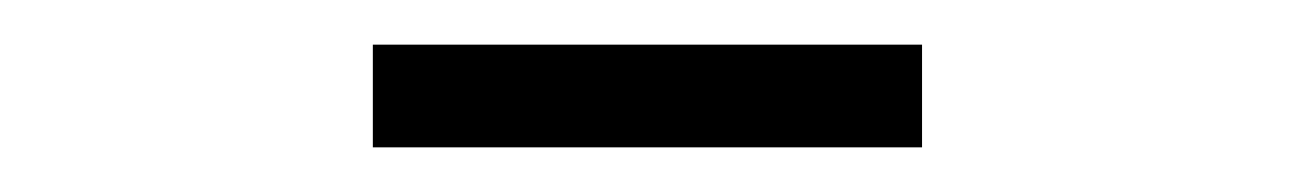

<svg xmlns="http://www.w3.org/2000/svg" viewBox="-20 -712 580 86"><path d="M147 -692H393V-646H147Z"/></svg>

Font: IBM Plex Sans Cond Light
Style: Regular
Weight: 300
Width: 3
Designer: Mike Abbink, Paul van der Laan, Pieter van Rosmalen
Foundry: Bold Monday
Version: Version 1.3